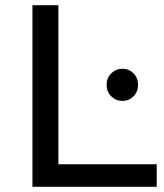

<svg xmlns="http://www.w3.org/2000/svg" viewBox="-20 -720 634 740"><path d="M584 0H105V-700H205V-87H584ZM494.5 -348.5Q477 -331 452 -331Q427 -331 409 -348.5Q391 -366 391 -393Q391 -420 409 -437.5Q427 -455 452 -455Q477 -455 494.5 -437.5Q512 -420 512 -393Q512 -366 494.5 -348.5Z"/></svg>

Font: false
Style: Regular
Weight: 500
Designer: Julieta Ulanovsky
Foundry: Julieta Ulanovsky
Version: Version 7.222;hotconv 1.0.109;makeotfexe 2.5.65596